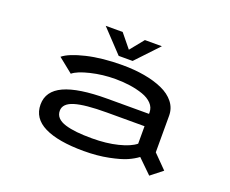

<svg xmlns="http://www.w3.org/2000/svg" viewBox="-114 -870 1277 1068"><g transform="rotate(20 525.0 -336.0)"><path d="M676 -685.5 551 -553H468.5L343.5 -685.5H444L510 -604.5L575.5 -685.5ZM507 -512Q577 -512 637.2 -501.5Q697.5 -491 744.8 -470Q792 -449 819 -414.8Q846 -380.5 846 -336V-119.5L925 -39.5L856 15L773.5 -65.5Q749 -47 714.2 -31.5Q679.5 -16 612.8 -2.5Q546 11 466.5 11Q314.5 11 233.5 -29Q152.5 -69 152.5 -150.5Q152.5 -230.5 236.2 -269Q320 -307.5 491 -307.5H737.5V-316Q737.5 -345.5 716.5 -367.5Q695.5 -389.5 660 -401.8Q624.5 -414 583.5 -420Q542.5 -426 496 -426Q421.5 -426 350.8 -409Q280 -392 252 -368.5L166 -437.5Q203 -468 295.2 -490Q387.5 -512 507 -512ZM485.5 -71Q570 -71 637.5 -87.8Q705 -104.5 737.5 -131V-234.5H515Q386 -234.5 325.5 -216Q265 -197.5 265 -154.5Q265 -130.5 280.5 -114Q296 -97.5 326.2 -88.2Q356.5 -79 395 -75Q433.5 -71 485.5 -71Z"/></g></svg>

Font: League Mono Extended
Style: Regular
Weight: 400
Width: 9
Designer: Tyler Finck
Foundry: The League of Moveable Type / Tyler Finck
Version: Version 2.210